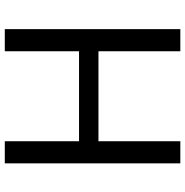

<svg xmlns="http://www.w3.org/2000/svg" viewBox="-6 -748 754 781"><g transform="rotate(-90 370.5 -357.0)"><path d="M643 0H553V-333H187V0H97V-714H187V-412H553V-714H643Z"/></g></svg>

Font: Noto IKEA Simplified Chinese
Style: Regular
Weight: 400
Designer: Monotype Design Team
Foundry: Monotype Imaging Inc.
Version: Version 1.100